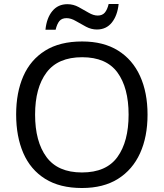

<svg xmlns="http://www.w3.org/2000/svg" viewBox="-20 -933 821 963"><path d="M720 -358Q720 -247 682.5 -164.5Q645 -82 572 -36Q499 10 391 10Q280 10 206.5 -36Q133 -82 97 -165Q61 -248 61 -359Q61 -469 97 -551Q133 -633 206.5 -679Q280 -725 392 -725Q499 -725 572 -679.5Q645 -634 682.5 -551.5Q720 -469 720 -358ZM156 -358Q156 -223 213 -145.5Q270 -68 391 -68Q513 -68 569 -145.5Q625 -223 625 -358Q625 -493 569 -569.5Q513 -646 392 -646Q271 -646 213.5 -569.5Q156 -493 156 -358ZM208 -784Q214 -843 242.5 -877.5Q271 -912 318 -912Q348 -912 374.5 -897.5Q401 -883 425 -869Q449 -855 470 -855Q493 -855 505.5 -869.5Q518 -884 525 -913H575Q569 -855 541 -820Q513 -785 466 -785Q438 -785 411.5 -799Q385 -813 360.5 -827.5Q336 -842 314 -842Q290 -842 278 -827.5Q266 -813 259 -784Z"/></svg>

Font: Noto Sans Warang Citi
Style: Regular
Weight: 400
Designer: Mangu Purty
Foundry: Mangu Purty
Version: Version 3.002; ttfautohint (v1.8.4.7-5d5b)